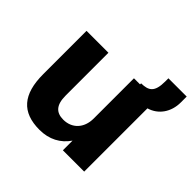

<svg xmlns="http://www.w3.org/2000/svg" viewBox="-168 -841 1023 1023"><g transform="rotate(45 343.5 -329.0)"><path d="M257.3 11.2C330.1 11.2 386.2 -19 422.9 -72.8V0H583.5V-476.6C647.5 -495.1 687 -552.7 687 -624.5V-668.9H549.3V-645C549.3 -563.5 520.5 -547.9 465.3 -546.9V-539.1H419.4V-235.8C419.4 -163.1 374 -116.7 309.1 -116.7C255.9 -116.7 227.1 -145 227.1 -216.8V-539.1H62V-212.9C62 -60.5 125 11.2 257.3 11.2Z"/></g></svg>

Font: Winston ExtraBold
Style: Regular
Weight: 800
Designer: Vernon Adams, Kim Jin-seong, David Berlow, Cristiano Sobral
Foundry: The Winston Project Authors
Version: Version 3.004